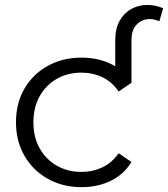

<svg xmlns="http://www.w3.org/2000/svg" viewBox="-20 -768 694 793"><path d="M523 -426 456 -428V-601Q456 -650 474 -682Q492 -714 521.5 -730.5Q551 -747 586 -747.5Q621 -748 654 -734L638 -680Q610 -693 583.5 -688Q557 -683 540 -661.5Q523 -640 523 -601ZM317 5Q239 5 177.5 -29.5Q116 -64 81 -124.5Q46 -185 46 -263Q46 -342 81 -402Q116 -462 177.5 -496Q239 -530 317 -530Q384 -530 438 -504Q492 -478 523 -426L470 -390Q443 -430 403 -449Q363 -468 316 -468Q260 -468 215 -442.5Q170 -417 144 -371Q118 -325 118 -263Q118 -201 144 -155Q170 -109 215 -83.5Q260 -58 316 -58Q363 -58 403 -77Q443 -96 470 -135L523 -99Q492 -48 438 -21.5Q384 5 317 5Z"/></svg>

Font: Montserrat Thin
Style: Regular
Weight: 400
Version: Version 9.000